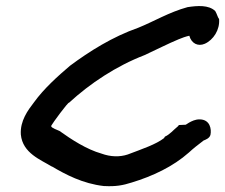

<svg xmlns="http://www.w3.org/2000/svg" viewBox="-20 -657 756 645"><path d="M50 -205C56 -142 118 -120 153 -98H154C200 -71 258 -40 329 -32H331C368 -30 392 -34 423 -44C492 -65 561 -97 615 -145C629 -158 643 -169 664 -185C669 -187 684 -192 687 -204C691 -223 686 -256 650 -256C636 -256 624 -250 615 -245L604 -238L581 -237L578 -233C561 -219 550 -205 534 -198L531 -193C504 -172 459 -157 409 -138C382 -129 351 -130 321 -141C271 -155 219 -189 180 -217C153 -228 150 -231 153 -236C155 -241 209 -315 212 -312C283 -377 370 -435 466 -472C505 -490 546 -511 580 -525C592 -530 603 -534 616 -537C623 -511 645 -500 668 -510C697 -523 719 -557 716 -593C711 -599 710 -608 703 -620C681 -641 643 -638 610 -633C548 -616 497 -585 445 -564C357 -533 281 -485 215 -436C174 -401 128 -360 94 -313C74 -287 47 -251 50 -205Z"/></svg>

Font: Stray Cat
Style: ExBlkObl
Weight: 1000
Version: Version 1.0